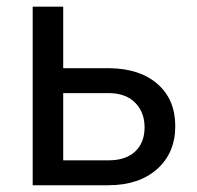

<svg xmlns="http://www.w3.org/2000/svg" viewBox="-20 -548 583 568"><path d="M167 -346.2H304.2Q394 -345.2 446.3 -299.3Q498.5 -253.4 498.5 -174.8Q498.5 -95.7 444.8 -47.9Q391.1 0 300.3 0H76.7V-528.3H167ZM167 -272.5V-73.7H301.3Q352.1 -73.7 379.9 -99.9Q407.7 -126 407.7 -171.4Q407.7 -215.3 380.6 -243.4Q353.5 -271.5 304.7 -272.5Z"/></svg>

Font: Noboto
Style: Regular
Weight: 400
Designer: Google
Version: Version 2.001101; 2014